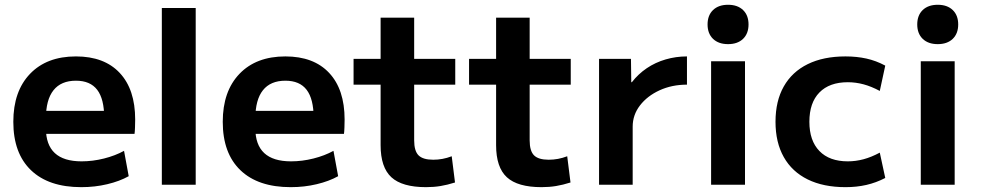

<svg xmlns="http://www.w3.org/2000/svg" viewBox="-20 -763 4054 793"><path d="M315.7 10Q181 10 108 -60Q35 -130 35 -260Q35 -386 104 -458Q173 -530 293.7 -530Q410.7 -530 474.5 -461.8Q538.3 -393.7 538.3 -269.3Q538.3 -254.7 537.6 -236.7Q537 -218.7 535.6 -210H111.6V-305H429.4L410.4 -276Q410.4 -354.3 381.5 -392Q352.7 -429.7 293.7 -429.7Q232.3 -429.7 201 -390.4Q169.6 -351 169.6 -273.3V-233.3Q169.6 -165 206.3 -130.8Q243 -96.6 317 -96.6Q363 -96.6 409.5 -108.3Q456 -120 492.3 -140L511.6 -35.3Q474 -14.3 423 -2.2Q372 10 315.7 10Z M648.4 0V-730H788.3V0Z M1180.7 10Q1046 10 973 -60Q900 -130 900 -260Q900 -386 969 -458Q1038 -530 1158.7 -530Q1275.7 -530 1339.5 -461.8Q1403.3 -393.7 1403.3 -269.3Q1403.3 -254.7 1402.6 -236.7Q1402 -218.7 1400.6 -210H976.6V-305H1294.4L1275.4 -276Q1275.4 -354.3 1246.5 -392Q1217.7 -429.7 1158.7 -429.7Q1097.3 -429.7 1066 -390.4Q1034.6 -351 1034.6 -273.3V-233.3Q1034.6 -165 1071.3 -130.8Q1108 -96.6 1182 -96.6Q1228 -96.6 1274.5 -108.3Q1321 -120 1357.3 -140L1376.6 -35.3Q1339 -14.3 1288 -2.2Q1237 10 1180.7 10Z M1739.6 10Q1641 10 1596.5 -30.9Q1552 -71.8 1552 -163.3V-413.4H1440.3V-520H1552V-690H1690.6V-520H1860.3V-413.4H1690.6V-183.3Q1690.6 -139.4 1708.8 -121.3Q1727 -103.3 1769.3 -103.3Q1788.7 -103.3 1807.6 -106.8Q1826.6 -110.3 1845.7 -117.6L1859.3 -9.3Q1827.7 0.7 1799.7 5.3Q1771.7 10 1739.6 10Z M2216.6 10Q2118 10 2073.5 -30.9Q2029 -71.8 2029 -163.3V-413.4H1917.3V-520H2029V-690H2167.6V-520H2337.3V-413.4H2167.6V-183.3Q2167.6 -139.4 2185.8 -121.3Q2204 -103.3 2246.3 -103.3Q2265.7 -103.3 2284.6 -106.8Q2303.6 -110.3 2322.7 -117.6L2336.3 -9.3Q2304.7 0.7 2276.7 5.3Q2248.7 10 2216.6 10Z M2454.2 0V-520H2586L2587.3 -423.4H2589.7Q2616.1 -457.5 2651.5 -481.4Q2686.9 -505.3 2729.3 -517.6Q2771.7 -530 2817.3 -530V-413.4Q2755.4 -413.4 2704.3 -390.1Q2653.3 -366.7 2623.2 -327.5Q2593.1 -288.3 2593.1 -240V0Z M2917 0V-510H3057V0ZM2987 -580.7Q2947.7 -580.7 2925 -602.5Q2902.4 -624.4 2902.4 -662Q2902.4 -699.7 2925 -721.5Q2947.7 -743.3 2987 -743.3Q3026.3 -743.3 3049 -721.5Q3071.6 -699.7 3071.6 -662Q3071.6 -624.4 3049 -602.5Q3026.3 -580.7 2987 -580.7Z M3472 10Q3381 10 3316.2 -21.8Q3251.3 -53.7 3217.2 -114.2Q3183 -174.7 3183 -260Q3183 -345.7 3217.2 -406Q3251.3 -466.3 3316.2 -498.2Q3381 -530 3472 -530Q3518.3 -530 3558.3 -521.2Q3598.3 -512.3 3636.3 -492L3613.7 -387.4Q3579 -406 3546.7 -414.7Q3514.3 -423.4 3481.7 -423.4Q3405.6 -423.4 3364.3 -381Q3322.9 -338.7 3322.9 -260Q3322.9 -182 3364.3 -139.3Q3405.6 -96.6 3481.7 -96.6Q3514.3 -96.6 3546.7 -105.3Q3579 -114 3613.7 -132.6L3636.3 -28Q3598.3 -8.3 3558.3 0.8Q3518.3 10 3472 10Z M3783 0V-510H3923V0ZM3853 -580.7Q3813.7 -580.7 3791 -602.5Q3768.4 -624.4 3768.4 -662Q3768.4 -699.7 3791 -721.5Q3813.7 -743.3 3853 -743.3Q3892.3 -743.3 3915 -721.5Q3937.6 -699.7 3937.6 -662Q3937.6 -624.4 3915 -602.5Q3892.3 -580.7 3853 -580.7Z"/></svg>

Font: M PLUS 2 Thin
Style: Regular
Weight: 100
Designer: Coji Morishita
Foundry: UNDERFOREST DESIGN
Version: Version 1.001